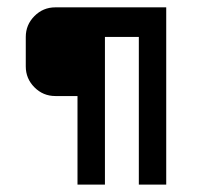

<svg xmlns="http://www.w3.org/2000/svg" viewBox="-20 -661 540 520"><path d="M430.2 -161.1H356V-561H264.2V-161.1H189.9V-400.9H129.9Q96.7 -400.9 73.2 -424.6Q49.8 -448.2 49.8 -481V-561Q49.8 -593.8 73.2 -617.4Q96.7 -641.1 129.9 -641.1H430.2Z"/></svg>

Font: Laconic
Style: Regular
Weight: 400
Designer: Robby Woodard
Version: Version 1.000